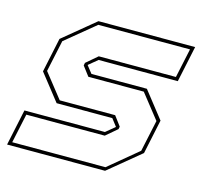

<svg xmlns="http://www.w3.org/2000/svg" viewBox="-84 -633 770 726"><g transform="rotate(15 301.0 -270.0)"><path d="M2.5 0 32.5 -141.5H347.5L384.5 -172L384 -169.5L361 -199.5H143L62 -302.5L90.5 -437L215.5 -540H594L564 -398.5H254L217 -368L217.5 -371L241.5 -340.5H458.5L539.5 -237.5L511 -103L386 0ZM19 -13.5H384L498.5 -108.5L525 -232L450 -327H233L205 -364L207 -374.5L251 -412H553L577.5 -526.5H218.5L103 -431.5L76.5 -308L151.5 -213H368.5L396.5 -175.5L394.5 -165.5L350.5 -128H43.5Z"/></g></svg>

Font: Tourney Thin
Style: Italic
Weight: 100
Italic angle: -12°
Designer: Tyler Finck
Foundry: Etcetera Type Co
Version: Version 1.015